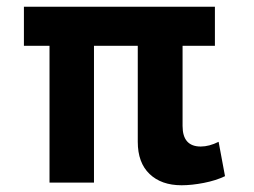

<svg xmlns="http://www.w3.org/2000/svg" viewBox="-20 -542 753 570"><path d="M519 8Q459 8 424 -25.5Q389 -59 389 -121V-406H259V0H127V-406H51V-522H618V-406H522V-168Q522 -107 576 -107Q601 -107 629 -121L648 -19Q621 -6 585 1Q549 8 519 8Z"/></svg>

Font: Raleway
Style: Bold Italic
Weight: 700
Italic angle: -12°
Designer: Matt McInerney, Pablo Impallari, Rodrigo Fuenzalida
Foundry: Matt McInerney, Pablo Impallari, Rodrigo Fuenzalida
Version: Version 4.101;RELEASE